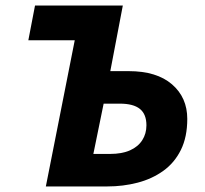

<svg xmlns="http://www.w3.org/2000/svg" viewBox="-20 -671 739 691"><path d="M145 0 249 -526H82L106 -651H422L377 -415H443Q544 -415 599 -367.5Q654 -320 654 -243Q654 -178 631 -131.5Q608 -85 567.5 -56Q527 -27 475 -13.5Q423 0 366 0ZM316 -117H376Q419 -117 448 -130Q477 -143 492 -166.5Q507 -190 507 -220Q507 -260 483.5 -279Q460 -298 411 -298H353Z"/></svg>

Font: Source Sans 3 ExtraBold
Style: Italic
Weight: 800
Italic angle: -11°
Version: Version 3.052;hotconv 1.1.0;makeotfexe 2.6.0